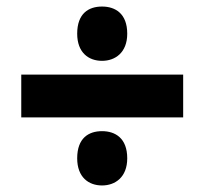

<svg xmlns="http://www.w3.org/2000/svg" viewBox="-20 -646 626 587"><path d="M292 -460C332 -460 369 -485 369 -543C369 -605 332 -626 292 -626C251 -626 216 -605 216 -543C216 -485 251 -460 292 -460ZM45 -287H540V-418H45ZM292 -79C332 -79 369 -104 369 -162C369 -224 332 -245 292 -245C251 -245 216 -224 216 -162C216 -104 251 -79 292 -79Z"/></svg>

Font: Noto Sans Canadian Aboriginal Black
Style: Regular
Weight: 900
Designer: Monotype Design Team, Typotheque's Kevin King
Foundry: Monotype Imaging Inc.
Version: Version 2.004